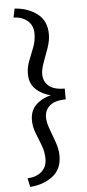

<svg xmlns="http://www.w3.org/2000/svg" viewBox="-63 -782 461 1023"><g transform="rotate(-5 168.0 -271.0)"><path d="M150 64Q150 26 136.5 -9Q123 -44 109.5 -78Q96 -112 96 -147Q96 -198 128 -229Q160 -260 208 -271Q160 -282 128 -313Q96 -344 96 -395Q96 -430 109.5 -464Q123 -498 136.5 -533Q150 -568 150 -606Q150 -649 121.5 -674Q93 -699 46 -701L56 -748Q127 -743 176.5 -705.5Q226 -668 226 -596Q226 -562 212.5 -523.5Q199 -485 185.5 -449Q172 -413 172 -386Q172 -348 199.5 -324Q227 -300 285 -300V-242Q227 -242 199.5 -218Q172 -194 172 -156Q172 -129 185.5 -93Q199 -57 212.5 -18.5Q226 20 226 54Q226 126 176.5 163.5Q127 201 56 206L46 159Q93 157 121.5 132Q150 107 150 64Z"/></g></svg>

Font: LivvicRegular
Style: Regular
Weight: 400
Designer: Jacques Le Bailly, Baron von Fonthausen
Version: Version 1.001; ttfautohint (v1.8.2)